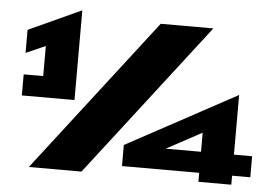

<svg xmlns="http://www.w3.org/2000/svg" viewBox="-51 -801 1269 872"><g transform="rotate(5 583.0 -365.0)"><path d="M50 -321V-417H139V-554L50 -515V-620L290 -730V-321ZM110 0 650 -700H890L350 0ZM531 -41V-137L1033 -409V-137H1116V-41H1033V0H883V-41ZM722 -137H883V-224Z"/></g></svg>

Font: Stalin One
Style: Regular
Weight: 400
Designer: Jovanny Lemonad
Foundry: Alexey Maslov, Jovanny Lemonad
Version: Version 3.002; ttfautohint (v0.91) -l 8 -r 50 -G 200 -x 0 -w